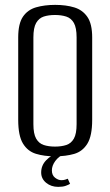

<svg xmlns="http://www.w3.org/2000/svg" viewBox="-20 -619 446 775"><path d="M201.3 12Q158.2 12 125 1.8Q91.8 -8.3 72.6 -39.8Q53.5 -71.2 53.5 -135.3V-467.8Q53.5 -523.5 72.6 -551.6Q91.8 -579.7 125.7 -589.5Q159.7 -599.3 202.7 -599.3Q246.4 -599.3 279.8 -589.1Q313.2 -579 332.6 -550.9Q352.1 -522.8 352.1 -467.8V-135.5Q352.1 -70.5 332.6 -39Q313.2 -7.6 279.5 2.2Q245.7 12 201.3 12ZM202 -27.3Q227.9 -27.3 247.5 -33.7Q267.1 -40 278.2 -59.5Q289.2 -78.9 289.2 -117.8V-468Q289.2 -506.9 278.2 -526.4Q267.1 -545.8 247.2 -552.2Q227.2 -558.5 202 -558.5Q176 -558.5 156.6 -552.2Q137.1 -545.8 125.9 -526.4Q114.8 -506.9 114.8 -468V-117.8Q114.8 -78.9 125.9 -59.5Q137.1 -40 156.6 -33.7Q176 -27.3 202 -27.3ZM215 135.3Q186.2 135.3 166.2 118.8Q146.2 102.3 146.2 77.3Q146.2 48.6 166.4 27.8Q186.7 7 211.3 -0.6L243.2 0Q216.9 12 203.2 30.8Q189.4 49.7 189.4 68.8Q189.4 88.3 202.2 98.3Q215.1 108.3 227.8 108.3Q236.9 108.3 243.6 106Q250.2 103.8 253.6 102.4L262.8 123Q257.1 126.7 245.4 131Q233.8 135.3 215 135.3Z"/></svg>

Font: Alumni Sans Thin
Style: Regular
Weight: 100
Designer: Robert E. Leuschke
Foundry: Robert E. Leuschke
Version: Version 1.018